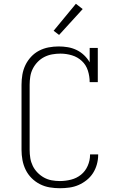

<svg xmlns="http://www.w3.org/2000/svg" viewBox="-20 -989 640 1017"><path d="M297 8Q270 8 243 3.5Q216 -1 191.5 -13.5Q167 -26 147.5 -45.5Q128 -65 116 -89.5Q104 -114 99 -141Q94 -168 94 -195V-540Q94 -567 98.5 -593.5Q103 -620 114.5 -644Q126 -668 144.5 -688Q163 -708 187 -720.5Q211 -733 237.5 -738Q264 -743 291 -743Q315 -743 339 -739Q363 -735 385 -724.5Q407 -714 425 -697Q443 -680 455 -659V-735H498V-554H455Q455 -585 445.5 -615Q436 -645 413.5 -666Q391 -687 361 -696Q331 -705 300 -705Q278 -705 256 -701Q234 -697 214.5 -687Q195 -677 179.5 -661Q164 -645 154 -625.5Q144 -606 140.5 -584Q137 -562 137 -540V-195Q137 -173 140.5 -151.5Q144 -130 153.5 -110.5Q163 -91 178.5 -75Q194 -59 213 -48.5Q232 -38 253.5 -34Q275 -30 297 -30Q327 -30 356.5 -37.5Q386 -45 409 -63.5Q432 -82 444.5 -110.5Q457 -139 457 -169Q457 -169 457 -169.5Q457 -170 457 -171H500Q500 -170 500 -169.5Q500 -169 500 -168Q500 -143 493 -118Q486 -93 472.5 -72Q459 -51 439 -35Q419 -19 396 -9Q373 1 347.5 4.5Q322 8 297 8ZM293 -804 264 -826 382 -969 418 -941Z"/></svg>

Font: Iosevka Slab XLtEx
Style: Regular
Weight: 200
Width: 7
Monospace: yes
Designer: Belleve Invis
Foundry: Belleve Invis
Version: Version 11.1.0; ttfautohint (v1.8.3)